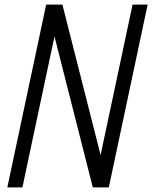

<svg xmlns="http://www.w3.org/2000/svg" viewBox="-20 -820 666 840"><path d="M12 0 182 -800H253L456 0H390L560 -800H626L456 0H386L183 -800H248L78 0Z"/></svg>

Font: Victor Mono Thin Light
Style: Italic
Weight: 300
Italic angle: -12°
Monospace: yes
Version: Version 1.561;gftools[0.9.30]